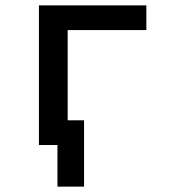

<svg xmlns="http://www.w3.org/2000/svg" viewBox="-20 -540 640 715"><path d="M194 155V0H125V-520H525V-428H232V-92H293V155Z"/></svg>

Font: Zed Mono Semibold Extended
Style: Regular
Weight: 600
Width: 7
Monospace: yes
Designer: Belleve Invis
Foundry: Belleve Invis
Version: Version 1.0.0; ttfautohint (v1.8.4)